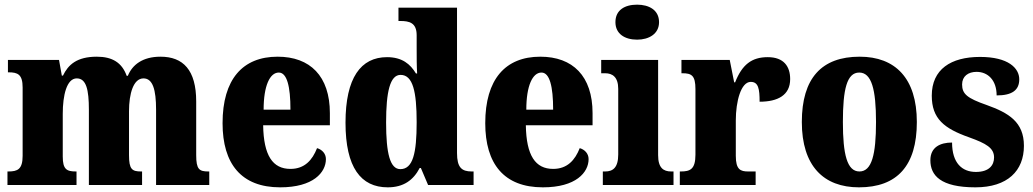

<svg xmlns="http://www.w3.org/2000/svg" viewBox="-20 -793 4430 823"><path d="M12 0H308V-58H305C266 -58 249 -67 249 -122V-305C249 -385 266 -457 309 -457C350 -457 361 -408 361 -323V0H589V-58H585C546 -58 533 -67 533 -128V-316C533 -392 552 -457 595 -457C635 -457 649 -408 649 -323V0H877V-58H873C834 -58 821 -67 821 -128V-358C821 -493 765 -550 668 -550C591 -550 547 -515 528 -468H523C503 -524 462 -550 395 -550C309 -550 272 -515 250 -469H245L233 -536H14V-483H17C56 -483 77 -474 77 -418V-125C77 -67 55 -58 16 -58H12Z M1181 10C1323 10 1377 -54 1377 -111C1377 -135 1360 -152 1339 -158C1319 -107 1286 -69 1225 -69C1149 -69 1110 -126 1108 -256H1394V-308C1394 -467 1309 -550 1170 -550C1020 -550 934 -453 934 -265C934 -91 1014 10 1181 10ZM1225 -323H1110C1110 -426 1137 -482 1175 -482C1210 -482 1225 -423 1225 -323Z M1642 10C1710 10 1752 -21 1779 -73H1784L1815 0H2010V-58H2002C1959 -58 1939 -75 1939 -137V-760H1688V-703H1696C1734 -703 1766 -696 1766 -642V-590C1766 -551 1766 -508 1768 -478H1763C1739 -518 1704 -548 1639 -548C1527 -548 1461 -460 1461 -267C1461 -75 1527 10 1642 10ZM1696 -68C1652 -68 1635 -135 1635 -268C1635 -400 1652 -472 1697 -472C1750 -472 1766 -400 1766 -269C1766 -136 1750 -68 1696 -68Z M2307 10C2449 10 2503 -54 2503 -111C2503 -135 2486 -152 2465 -158C2445 -107 2412 -69 2351 -69C2275 -69 2236 -126 2234 -256H2520V-308C2520 -467 2435 -550 2296 -550C2146 -550 2060 -453 2060 -265C2060 -91 2140 10 2307 10ZM2351 -323H2236C2236 -426 2263 -482 2301 -482C2336 -482 2351 -423 2351 -323Z M2711 -623C2762 -623 2805 -648 2805 -698C2805 -750 2762 -773 2711 -773C2658 -773 2618 -750 2618 -698C2618 -648 2658 -623 2711 -623ZM2564 0H2867V-58H2857C2824 -58 2801 -73 2801 -128V-536H2557V-479H2574C2605 -479 2630 -463 2630 -412V-131C2630 -74 2607 -58 2574 -58H2564Z M2894 0H3219V-58H3187C3154 -58 3134 -66 3134 -125V-277C3134 -358 3156 -442 3198 -442C3231 -442 3236 -412 3236 -357C3314 -357 3367 -385 3367 -454C3367 -508 3340 -548 3271 -548C3202 -548 3161 -516 3131 -440H3127L3108 -536H2901V-479H2905C2944 -479 2961 -470 2961 -411V-130C2961 -67 2938 -58 2898 -58H2894Z M3662 10C3825 10 3910 -82 3910 -270C3910 -458 3817 -550 3665 -550C3502 -550 3417 -458 3417 -270C3417 -82 3510 10 3662 10ZM3664 -58C3611 -58 3593 -131 3593 -270C3593 -410 3610 -482 3663 -482C3716 -482 3735 -410 3735 -270C3735 -131 3717 -58 3664 -58Z M4161 10C4299 10 4369 -61 4369 -168C4369 -270 4304 -309 4209 -343C4126 -372 4104 -390 4104 -431C4104 -466 4130 -485 4166 -485C4214 -485 4252 -450 4252 -384C4319 -384 4349 -407 4349 -453C4349 -501 4302 -549 4181 -549C4056 -549 3974 -496 3974 -383C3974 -284 4027 -242 4135 -204C4207 -178 4241 -159 4241 -118C4241 -85 4220 -56 4163 -56C4104 -56 4061 -94 4061 -182C4010 -182 3968 -162 3968 -106C3968 -41 4012 10 4161 10Z"/></svg>

Font: Noto Serif Sinhala Condensed Black
Style: Regular
Weight: 900
Width: 3
Designer: Jelle Bosma - Monotype Design Team
Foundry: Monotype Imaging Inc.
Version: Version 2.007